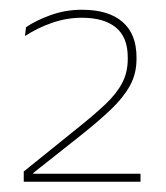

<svg xmlns="http://www.w3.org/2000/svg" viewBox="-20 -726 332 384"><path d="M27.5 -362.5V-383L133.5 -468.5Q168 -496 190.5 -517.2Q213 -538.5 224.2 -559.8Q235.5 -581 235.5 -608V-611.5Q235.5 -651.5 211.8 -671Q188 -690.5 144 -690.5Q113.5 -690.5 84.5 -680.5Q55.5 -670.5 30 -654L32 -671.5Q50.5 -684.5 80.5 -695.5Q110.5 -706.5 144 -706.5Q197 -706.5 225 -682.2Q253 -658 253 -611.5V-607.5Q253 -578.5 239.8 -554.5Q226.5 -530.5 201.8 -507Q177 -483.5 142.5 -456L46.5 -380V-373.5L39.5 -378.5H261V-362.5Z"/></svg>

Font: Anek Telugu Medium Thin
Style: Regular
Weight: 250
Version: Version 1.003